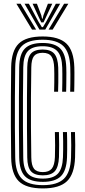

<svg xmlns="http://www.w3.org/2000/svg" viewBox="-20 -1004 458 1032"><path d="M210.5 8.8Q120.2 8.8 80.9 -30Q41.5 -68.8 40 -157.5Q38.8 -243.5 38.5 -325.2Q38.2 -407 38.6 -486Q39 -565 40 -642.5Q41.5 -731.2 80.8 -769.6Q120 -808 209.2 -808Q296.5 -808 336.6 -770.1Q376.8 -732.2 379.5 -642.5Q380 -631 380 -614.5Q380 -598 379.9 -579.5Q379.8 -561 379.5 -543.1Q379.2 -525.2 378.8 -511H357.2Q357.8 -529.2 358.1 -554.2Q358.5 -579.2 358.4 -603.1Q358.2 -627 357.8 -642Q355.2 -722.5 320.4 -756.5Q285.5 -790.5 209.2 -790.5Q130.8 -790.5 96.8 -756.1Q62.8 -721.8 61.8 -642.2Q60.5 -560.8 60.1 -479.4Q59.8 -398 60.1 -317.5Q60.5 -237 61.8 -157.8Q62.8 -78 97.4 -43.4Q132 -8.8 210.5 -8.8Q288 -8.8 323.5 -43.1Q359 -77.5 361.8 -158Q362.8 -187.2 362.9 -222.8Q363 -258.2 361.5 -294.2H383Q384.2 -262 384.4 -224.9Q384.5 -187.8 383.5 -157.5Q380.2 -68.2 339.9 -29.8Q299.5 8.8 210.5 8.8ZM210.5 -26.5Q143.2 -26.5 113.9 -56.9Q84.5 -87.2 83.2 -158.2Q82.2 -238.8 81.8 -318.8Q81.2 -398.8 81.8 -479.2Q82.2 -559.8 83.2 -642Q84.2 -712.8 113.6 -742.9Q143 -773 209.2 -773Q274.5 -773 304.1 -742.9Q333.8 -712.8 336.2 -642Q336.8 -631 336.8 -614Q336.8 -597 336.6 -578.1Q336.5 -559.2 336.2 -541.5Q336 -523.8 335.5 -511H314Q314.8 -535.8 315 -560.5Q315.2 -585.2 315.1 -606.2Q315 -627.2 314.5 -641Q312.8 -701.8 288.5 -728.6Q264.2 -755.5 209.2 -755.5Q154 -755.5 129.9 -729.4Q105.8 -703.2 105 -642Q103.8 -562.5 103.4 -482.5Q103 -402.5 103.4 -321.4Q103.8 -240.2 105 -157.2Q105.8 -95.5 130.4 -69.8Q155 -44 210.2 -44Q266.5 -44 291.4 -70.9Q316.2 -97.8 318.5 -159.2Q319.2 -178 319.4 -199.8Q319.5 -221.5 319.4 -245.4Q319.2 -269.2 318.2 -294.2H340Q340.8 -272.8 341 -248.6Q341.2 -224.5 341.1 -201.1Q341 -177.8 340.2 -157.8Q337.5 -86.5 306.9 -56.5Q276.2 -26.5 210.5 -26.5ZM210.2 -61.5Q166 -61.5 146.6 -83.2Q127.2 -105 126.5 -157.5Q125.5 -236.5 125 -317Q124.5 -397.5 125 -479Q125.5 -560.5 126.5 -642Q127.2 -694 146.2 -715.9Q165.2 -737.8 209.2 -737.8Q252.2 -737.8 271.6 -715.5Q291 -693.2 293 -641Q293.5 -626.2 293.5 -605.4Q293.5 -584.5 293.4 -560.2Q293.2 -536 292.2 -511H270.8Q271.5 -536 271.8 -561Q272 -586 271.9 -606.6Q271.8 -627.2 271.2 -639.5Q270 -681.5 256.2 -700.9Q242.5 -720.2 209.2 -720.2Q176.5 -720.2 162.6 -702.5Q148.8 -684.8 148.2 -641.5Q146.8 -560 146.4 -480.4Q146 -400.8 146.4 -321Q146.8 -241.2 148.2 -157.8Q148.8 -114.8 163 -96.9Q177.2 -79 210.2 -79Q242.8 -79 258.1 -97.2Q273.5 -115.5 275.2 -160Q276.2 -184.5 276.2 -222.2Q276.2 -260 275 -294.2H296.8Q297.8 -261.8 297.9 -225.1Q298 -188.5 297 -160Q294.8 -106.5 274.9 -84Q255 -61.5 210.2 -61.5ZM68.2 -983.8H90.8L174.2 -844.8H152.2ZM112 -983.8H135.2L186.2 -888.5L204.8 -858.2H210.8L229 -888.5L280 -983.8H303.2L223.2 -844.8H192.2ZM155.2 -983.8H178.5L202 -921.8L206 -903.8H209.2L213.5 -921.8L237.5 -983.8H260.8L226 -909.2L213.8 -883.5H201.8L189.5 -909.2ZM324.5 -983.8H347.2L263 -844.8H241Z"/></svg>

Font: Big Shoulders Inline Display Thin
Style: Bold
Weight: 700
Version: Version 2.002